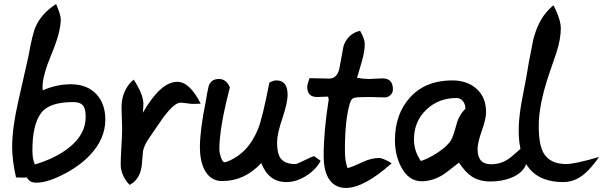

<svg xmlns="http://www.w3.org/2000/svg" viewBox="-20 -855 2978 948"><path d="M113 21Q101 22 96 22Q96 22 59 21Q40 -64 40 -130Q40 -222 70 -354Q95 -465 120 -575Q140 -688 156 -723Q184 -788 257 -835Q280 -782 280 -759Q280 -697 235 -589.5Q190 -482 190 -426Q190 -418 191 -409Q260 -439 329 -439Q409 -439 454.5 -391.5Q500 -344 500 -264Q500 -170 425 -90Q364 -25 264 20Q204 47 159 47Q125 47 113 21ZM140 -113Q140 -69 152 -43Q253 -73 318 -124Q403 -190 403 -277Q403 -316 392 -331Q379 -351 341 -351Q223 -351 183 -297Q140 -240 140 -113Z M871 -348Q841 -348 786 -275Q751 -224 716 -173Q691 -137 686 -108Q683 -73 680 -38Q671 32 620 58Q576 12 576 -44Q576 -73 579.5 -131.5Q583 -190 583 -220Q583 -237 581.5 -271.5Q580 -306 580 -323Q580 -411 640 -462Q688 -389 688 -342Q688 -326 685 -298Q773 -451 855 -451Q917 -451 971 -343Q933 -342 933 -342Q923 -342 902.5 -345Q882 -348 871 -348Z M1270 -50Q1188 39 1077 39Q1018 39 989 -18Q967 -63 967 -128Q967 -212 997 -360Q1000 -384 1010 -429Q1021 -465 1061 -465Q1098 -465 1115 -423Q1063 -224 1063 -118Q1063 -102 1070 -81Q1078 -54 1089 -54Q1093 -54 1096 -55Q1204 -94 1254 -218Q1276 -272 1310 -447Q1331 -458 1344 -458Q1400 -458 1400 -388Q1400 -347 1374 -270Q1348 -193 1348 -152Q1348 -98 1365 -74Q1386 -45 1437 -45Q1447 -45 1480 -62Q1518 -81 1531 -84L1563 -61Q1540 -17 1491.5 13.5Q1443 44 1394 44Q1306 44 1270 -50Z M1603 -364Q1603 -367 1600 -378Q1544 -376 1546 -376Q1497 -376 1497 -426Q1497 -438 1508 -469Q1519 -469 1556 -468Q1586 -467 1605 -467Q1646 -467 1656.5 -520.5Q1667 -574 1676 -627Q1697 -689 1758 -703Q1781 -663 1781 -637Q1781 -603 1767 -553Q1744 -477 1743 -471Q1774 -465 1801 -465Q1812 -465 1835 -466.5Q1858 -468 1869 -468Q1920 -468 1920 -414Q1920 -397 1908 -385.5Q1896 -374 1879 -374Q1867 -374 1843.5 -375Q1820 -376 1808 -376Q1763 -376 1747 -375Q1727 -373 1720 -367.5Q1713 -362 1707 -344Q1683 -260 1683 -114Q1683 -58 1696 -25Q1718 -30 1771 -55Q1814 -75 1852 -75Q1870 -75 1914 -49Q1777 73 1688 73Q1629 73 1600 22Q1578 -19 1578 -83Q1578 -207 1603 -364Z M2246 -52Q2185 -3 2162 11Q2112 40 2062 40Q1997 40 1960 -32Q1930 -90 1930 -162Q1930 -293 2006 -375.5Q2082 -458 2213 -458Q2287 -458 2333.5 -416Q2380 -374 2380 -301Q2380 -269 2359 -209.5Q2338 -150 2338 -119Q2338 -44 2404 -44Q2451 -44 2489 -69Q2502 -77 2557 -126L2580 -99Q2583 -85 2583 -77Q2583 -16 2519 16Q2468 41 2400 41Q2348 41 2310 17Q2278 -4 2246 -52ZM2024 -167Q2024 -109 2058 -60Q2096 -72 2140 -101Q2189 -133 2207 -163Q2218 -182 2234 -241Q2246 -287 2278 -318Q2278 -340 2266 -355.5Q2254 -371 2233 -371Q2145 -371 2084.5 -313Q2024 -255 2024 -167Z M2541 -211Q2541 -267 2554 -344Q2566 -410 2579 -476Q2588 -537 2613 -659Q2641 -772 2713 -829Q2749 -758 2749 -715Q2749 -664 2728 -597Q2709 -540 2689 -483Q2640 -336 2640 -233Q2640 -143 2663 -101Q2694 -45 2776 -45Q2818 -45 2938 -80Q2897 -22 2864 5Q2817 44 2761 44Q2541 44 2541 -211Z"/></svg>

Font: Wortlaut AH
Style: SemiBold
Weight: 600
Designer: Andreas Höfeld
Foundry: Fontgrube AH
Version: Version 2.59